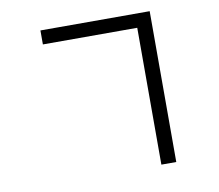

<svg xmlns="http://www.w3.org/2000/svg" viewBox="-87 -874 1174 1028"><g transform="rotate(-10 500.0 -360.0)"><path d="M709 -694V50H790V-770H196V-694Z"/></g></svg>

Font: Noto Sans CJK JP Regular
Style: Regular
Weight: 400
Designer: Ryoko NISHIZUKA (kana & ideographs); Paul D. Hunt (Latin, Greek & Cyrillic); Wenlong ZHANG (bopomofo); Sandoll Communica
Foundry: Adobe Systems Incorporated
Version: Version 1.001;PS 1.001;hotconv 1.0.78;makeotf.lib2.5.61930